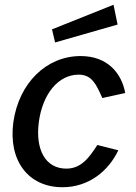

<svg xmlns="http://www.w3.org/2000/svg" viewBox="-20 -775 569 805"><path d="M318 -540C174 -540 59 -426 36 -263C14 -101 99 10 242 10C352 10 435 -58 476 -145L388 -167C353 -112 319 -68 258 -68C171 -68 127 -147 143 -265C159 -381 224 -462 310 -462C366 -462 384 -420 409 -364L505 -385C490 -468 431 -540 318 -540ZM198 -652 211 -597 473 -672 456 -755Z"/></svg>

Font: Cheyenne Sans Medium
Style: Italic
Weight: 500
Italic angle: -8.13011°
Designer: The Public Sans project authors (U.S. Web Design System), Libre Franklin designed by Pablo Impallari and Rodrigo Fuenzal
Foundry: The Cheyenne Sans Project Authors
Version: Version 2.007